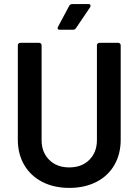

<svg xmlns="http://www.w3.org/2000/svg" viewBox="-20 -909 676 937"><path d="M318 8Q244 8 187 -21Q130 -50 98.5 -103.5Q67 -157 67 -227V-688Q67 -693 70.5 -696.5Q74 -700 79 -700H171Q176 -700 179.5 -696.5Q183 -693 183 -688V-225Q183 -166 220 -129Q257 -92 318 -92Q379 -92 416 -129Q453 -166 453 -225V-688Q453 -693 456.5 -696.5Q460 -700 465 -700H557Q562 -700 565.5 -696.5Q569 -693 569 -688V-227Q569 -157 538 -103.5Q507 -50 450 -21Q393 8 318 8ZM271 -764Q264 -764 262.5 -767Q261 -770 261 -772Q261 -774 263 -778L318 -881Q322 -889 333 -889H412Q419 -889 420.5 -886Q422 -883 422 -881Q422 -878 420 -874L351 -772Q346 -764 337 -764Z"/></svg>

Font: LinhAnh SemBd
Style: Regular
Weight: 600
Monospace: yes
Designer: Jeremy Tribby
Foundry: Tribby Type
Version: Version 1.408